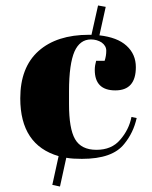

<svg xmlns="http://www.w3.org/2000/svg" viewBox="-20 -655 555 701"><path d="M312 -511C327 -511 340 -507 351 -500C362 -492 368 -482 368 -470C368 -457 366 -445 362 -433C362 -433 331 -433 331 -433C331 -433 331 -433 331 -433C328 -422 326 -411 326 -400C326 -400 326 -400 326 -400C326 -350 351 -325 401 -325C451 -325 476 -353 476 -410C476 -410 476 -410 476 -410C476 -441 465 -467 442 -488C419 -509 386 -521 343 -526C343 -526 366 -630 366 -630C366 -630 338 -635 338 -635C338 -635 314 -528 314 -528C314 -528 305 -528 305 -528C305 -528 305 -528 305 -528C226 -528 165 -508 121 -469C76 -429 54 -371 54 -296C54 -296 54 -296 54 -296C54 -182 101 -112 194 -85C194 -85 171 20 171 20C171 20 199 26 199 26C199 26 222 -79 222 -79C222 -79 222 -79 222 -79C238 -76 257 -75 279 -75C279 -75 279 -75 279 -75C354 -75 405 -93 434 -130C434 -130 434 -130 434 -130C456 -157 471 -188 479 -224C479 -224 460 -228 460 -228C460 -228 460 -228 460 -228C454 -197 440 -169 419 -145C398 -120 369 -108 332 -108C295 -108 269 -121 254 -147C239 -173 232 -216 232 -275C232 -275 232 -322 232 -322C232 -322 232 -322 232 -322C232 -389 239 -437 252 -467C265 -496 285 -511 312 -511C312 -511 312 -511 312 -511Z"/></svg>

Font: Abril Fatface Utterance
Style: Regular
Weight: 500
Designer: Veronika Burian, Jos Scaglione
Foundry: TypeTogether
Version: ""